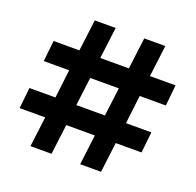

<svg xmlns="http://www.w3.org/2000/svg" viewBox="-123 -830 979 959"><g transform="rotate(20 366.0 -350.0)"><path d="M701 -422H562L544 -271H679L667 -160H530L510 0H399L419 -160H267L247 0H135L155 -160H19L31 -271H169L187 -422H52L64 -533H201L222 -700H333L312 -533H464L485 -700H597L576 -533H712ZM432 -271 451 -422H299L280 -271Z"/></g></svg>

Font: Montserrat arm2 SemiBold
Style: Regular
Weight: 600
Designer: Julieta Ulanovsky
Foundry: Julieta Ulanovsky
Version: Version 6.000